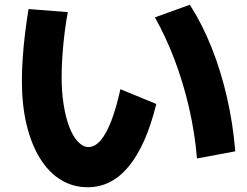

<svg xmlns="http://www.w3.org/2000/svg" viewBox="-20 -746 1040 807"><path d="M349 41Q286 41 235 9.5Q184 -22 147.5 -81.5Q111 -141 91.5 -223Q72 -305 72 -407Q72 -450 75.5 -502Q79 -554 85.5 -607Q92 -660 100 -708L265 -695Q258 -659 252 -611.5Q246 -564 242.5 -514.5Q239 -465 239 -423Q239 -360 247.5 -306Q256 -252 271.5 -212Q287 -172 308 -150Q329 -128 352 -128Q379 -128 403 -156Q427 -184 448 -238.5Q469 -293 486 -371L637 -309Q594 -135 521.5 -47Q449 41 349 41ZM808 -80Q799 -187 775 -291.5Q751 -396 714.5 -493Q678 -590 631 -673L778 -726Q831 -643 870 -544.5Q909 -446 934 -337Q959 -228 969 -110Z"/></svg>

Font: M PLUS 2 ExtraBold
Style: Regular
Weight: 800
Version: Version 1.001